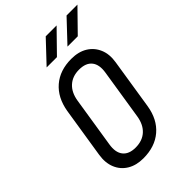

<svg xmlns="http://www.w3.org/2000/svg" viewBox="-274 -1063 1186 1186"><g transform="rotate(-45 318.5 -470.0)"><path d="M254 10Q192 10 148.5 -16.5Q105 -43 85.5 -90.5Q66 -138 76 -200L128 -530Q145 -630 209 -685Q273 -740 373 -740Q436 -740 479 -713.5Q522 -687 542 -640Q562 -593 552 -531L500 -200Q484 -100 419.5 -45Q355 10 254 10ZM267 -71Q326 -71 363 -104.5Q400 -138 410 -200L462 -530Q472 -592 445.5 -625.5Q419 -659 360 -659Q302 -659 265 -625.5Q228 -592 218 -530L166 -200Q156 -138 182.5 -104.5Q209 -71 267 -71ZM410 -810 542 -950H637L500 -810ZM228 -810 360 -950H455L318 -810Z"/></g></svg>

Font: JetBrains Mono NL
Style: Italic
Weight: 400
Italic angle: -9°
Monospace: yes
Designer: Philipp Nurullin, Konstantin Bulenkov
Foundry: JetBrains
Version: Version 2.305; ttfautohint (v1.8.4.7-5d5b)